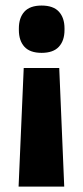

<svg xmlns="http://www.w3.org/2000/svg" viewBox="-20 -525 298 692"><path d="M193.5 -280 211.5 147.5H47L65.5 -280ZM130 -505Q172 -505 192.2 -483Q212.5 -461 212.5 -422.5V-417Q212.5 -378.5 192.2 -356.5Q172 -334.5 130 -334.5Q88 -334.5 68 -356.5Q48 -378.5 48 -417V-422.5Q48 -461 68 -483Q88 -505 130 -505Z"/></svg>

Font: Anek Gurmukhi
Style: Bold
Weight: 700
Designer: Sarang Kulkarni (Gurmukhi), Yesha Goshar (Latin)
Foundry: Ek Type
Version: Version 1.003